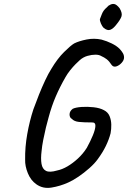

<svg xmlns="http://www.w3.org/2000/svg" viewBox="-20 -875 637 955"><path d="M160 41Q133 22 118.5 -13.5Q104 -49 105 -81Q104 -143 115.5 -208Q127 -273 146 -331Q159 -367 174 -404.5Q189 -442 205 -476Q221 -510 235 -532Q266 -584 299 -616.5Q332 -649 349 -659Q373 -671 410.5 -678.5Q448 -686 485 -678Q511 -671 535.5 -659Q560 -647 575 -632Q585 -621 591 -611Q597 -601 597 -589Q597 -576 585.5 -563Q574 -550 559.5 -545Q545 -540 536 -551Q523 -571 510.5 -580.5Q498 -590 484 -596Q473 -603 454.5 -603Q436 -603 415 -597Q394 -591 377 -576Q369 -569 356 -556Q343 -543 329 -525.5Q315 -508 305 -490Q278 -443 257.5 -395.5Q237 -348 222 -292Q216 -272 208.5 -241Q201 -210 195 -179Q189 -148 187 -125Q182 -86 186.5 -60Q191 -34 209 -25Q227 -16 264 -27Q289 -32 315.5 -47.5Q342 -63 367.5 -86.5Q393 -110 412 -140Q430 -173 442 -202Q454 -231 454.5 -249Q455 -267 437 -266Q397 -266 373 -268.5Q349 -271 337 -284Q326 -290 326 -306Q326 -322 342 -334Q357 -341 386 -343Q415 -345 446 -341.5Q477 -338 497 -327Q517 -317 525 -297.5Q533 -278 533.5 -255.5Q534 -233 530 -212Q522 -181 506.5 -149Q491 -117 466 -83Q451 -62 424.5 -38.5Q398 -15 370 4Q342 23 319 33Q279 51 236 58Q193 65 160 41ZM495 -737Q488 -744 482 -758Q476 -772 477 -780Q479 -785 486.5 -804.5Q494 -824 510 -837Q513 -839 516.5 -843.5Q520 -848 524 -849Q536 -857 548 -855Q560 -853 575 -834Q590 -809 584 -792.5Q578 -776 559 -753Q544 -733 529 -727Q514 -721 495 -737Z"/></svg>

Font: Caveat SemiBold
Style: Regular
Weight: 600
Designer: Pablo Impallari
Foundry: Pablo Impallari
Version: Version 2.000